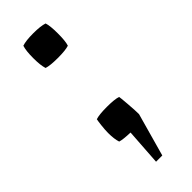

<svg xmlns="http://www.w3.org/2000/svg" viewBox="-186 -431 572 572"><g transform="rotate(-45 100.0 -144.5)"><path d="M96.2 4.9Q65.4 3.9 53.2 0Q47.9 -16.1 47.9 -41Q47.9 -54.2 50 -72.5Q52.2 -90.8 53.2 -94.2Q67.9 -99.1 100.1 -99.1Q132.3 -99.1 147 -94.2Q147.9 -91.8 150.4 -60.8Q152.8 -29.8 152.8 -16.1L114.7 120.1H88.4ZM53.2 -310.1Q47.9 -326.2 47.9 -356.9Q47.9 -387.7 53.2 -403.8Q69.3 -409.2 100.1 -409.2Q130.9 -409.2 147 -403.8Q151.9 -389.2 151.9 -356.9Q151.9 -324.7 147 -310.1Q132.3 -305.2 100.1 -305.2Q67.9 -305.2 53.2 -310.1Z"/></g></svg>

Font: Nikodecs
Style: Medium
Weight: 500
Version: Version 0.29